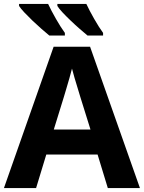

<svg xmlns="http://www.w3.org/2000/svg" viewBox="-20 -954 730 974"><path d="M526.9 0 475.1 -169.9H214.8L163.1 0H0L252 -716.8H437L689.9 0ZM439 -296.9 387.2 -462.9Q382.3 -479.5 374.3 -505.6Q366.2 -531.7 358.2 -558.8Q350.1 -585.9 345.2 -606Q340.3 -585.9 331.8 -556.4Q323.2 -526.9 315.4 -500.5Q307.6 -474.1 304.2 -462.9L252.9 -296.9ZM418 -934.1Q433.6 -900.4 457.8 -858.2Q481.9 -815.9 502.9 -787.1V-773.9H423.8Q407.2 -787.6 384.3 -807.6Q361.3 -827.6 338.4 -849.6Q315.4 -871.6 297.1 -891.1Q278.8 -910.6 271 -923.8V-934.1ZM224.1 -934.1Q239.7 -900.4 263.9 -858.2Q288.1 -815.9 309.1 -787.1V-773.9H230Q213.4 -787.6 190.4 -807.6Q167.5 -827.6 144.5 -849.6Q121.6 -871.6 103.3 -891.1Q85 -910.6 76.7 -923.8V-934.1Z"/></svg>

Font: Open Sans
Style: Bold
Weight: 700
Designer: Monotype Design Team
Foundry: Monotype Imaging Inc.
Version: Version 3.000; ttfautohint (v1.8.4)